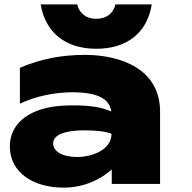

<svg xmlns="http://www.w3.org/2000/svg" viewBox="-20 -841 879 878"><path d="M491 0H712V-331C712 -523 536 -590 368 -590C262 -590 167 -572 71 -531V-367C143 -401 229 -419 311 -419C427 -419 481 -389 489 -331C484 -334 478 -336 471 -338C435 -352 385 -359 321 -359C305 -359 288 -359 270 -358C131 -351 25 -288 25 -171C25 -54 130 17 270 17C365 17 441 -21 491 -66ZM166 -821C187 -695 276 -618 420 -618C565 -618 654 -695 674 -821H508C498 -779 466 -755 420 -755C375 -755 343 -779 333 -821ZM490 -229C490 -156 401 -123 332 -123C267 -123 223 -148 223 -185C223 -242 330 -245 368 -245C416 -245 467 -240 490 -229Z"/></svg>

Font: Bounded ExtBd
Style: Regular
Weight: 800
Designer: Vlad Churkin
Version: Version 3.0